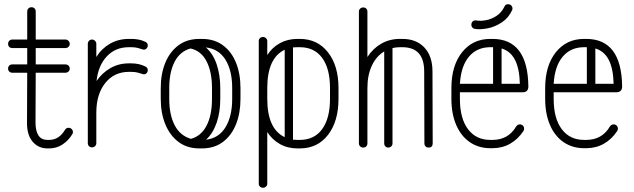

<svg xmlns="http://www.w3.org/2000/svg" viewBox="-20 -693 2981 903"><path d="M286 -83Q292 -92 303 -92Q311 -92 317 -86Q323 -80 323 -72Q323 -65 320 -62Q302 -32 274 -13.5Q246 5 211 5H203Q161 5 134 -26Q107 -57 107 -114L108 -351H38Q29 -351 23.5 -356.5Q18 -362 18 -370Q18 -379 23.5 -384.5Q29 -390 38 -390H108V-467H38Q29 -467 23.5 -472.5Q18 -478 18 -487Q18 -495 23.5 -501Q29 -507 38 -507H108V-639Q108 -648 114 -653.5Q120 -659 128 -659Q137 -659 142.5 -653.5Q148 -648 148 -639V-507H288Q296 -507 302 -501Q308 -495 308 -487Q308 -478 302 -472.5Q296 -467 288 -467H148V-390H288Q296 -390 302 -384.5Q308 -379 308 -370Q308 -362 302 -356.5Q296 -351 288 -351H148L147 -118Q147 -35 203 -35H211Q258 -35 286 -83Z M433 -20Q433 -11 427 -5.5Q421 0 413 0Q404 0 398.5 -5.5Q393 -11 393 -20V-487Q393 -495 398.5 -501Q404 -507 413 -507Q421 -507 427 -501Q433 -495 433 -487V-425Q458 -465 497.5 -487.5Q537 -510 586 -510H597Q636 -510 662 -497Q675 -492 675 -479Q675 -470 668 -464Q661 -458 653 -460Q641 -464 628 -467.5Q615 -471 597 -471H586Q523 -471 482.5 -428Q442 -385 434 -312Q460 -350 499 -372.5Q538 -395 586 -395H597Q634 -395 662 -381Q675 -376 675 -363Q675 -353 668 -347.5Q661 -342 653 -344Q641 -348 628 -351.5Q615 -355 597 -355H586Q517 -355 475 -302.5Q433 -250 433 -163Z M736 -279Q736 -346 757.5 -398Q779 -450 819.5 -480Q860 -510 918 -510H930Q988 -510 1028.5 -480Q1069 -450 1090 -398Q1111 -346 1111 -279V-228Q1111 -161 1090 -108.5Q1069 -56 1028.5 -25.5Q988 5 930 5H918Q860 5 819.5 -25.5Q779 -56 757.5 -108.5Q736 -161 736 -228ZM1016 -228Q1016 -166 999 -116Q982 -66 949 -36Q1009 -43 1040.5 -94.5Q1072 -146 1072 -228V-279Q1072 -361 1040.5 -412Q1009 -463 948 -470Q982 -441 999 -390.5Q1016 -340 1016 -279ZM776 -279V-228Q776 -153 801.5 -104Q827 -55 878 -40Q926 -53 951.5 -102Q977 -151 977 -228V-279Q977 -355 951.5 -404.5Q926 -454 876 -465Q826 -451 801 -402Q776 -353 776 -279Z M1237 171Q1237 179 1231 184.5Q1225 190 1217 190Q1208 190 1202.5 184.5Q1197 179 1197 171V-500Q1197 -508 1202.5 -513.5Q1208 -519 1217 -519Q1225 -519 1231 -513.5Q1237 -508 1237 -500V-434Q1260 -470 1296.5 -490Q1333 -510 1379 -510H1390Q1473 -510 1522.5 -447Q1572 -384 1572 -279V-228Q1572 -123 1523 -59Q1474 5 1390 5H1379Q1333 5 1296.5 -15.5Q1260 -36 1237 -72ZM1532 -279Q1532 -371 1495 -421Q1458 -471 1390 -471H1379Q1368 -471 1358 -470V-36Q1368 -35 1379 -35H1390Q1458 -35 1495 -85.5Q1532 -136 1532 -228ZM1237 -228Q1237 -87 1319 -48V-459Q1237 -420 1237 -279Z M1708 -19Q1708 -10 1702.5 -4.5Q1697 1 1688 1Q1680 1 1674 -4.5Q1668 -10 1668 -19V-639Q1668 -647 1674 -652.5Q1680 -658 1688 -658Q1697 -658 1702.5 -652.5Q1708 -647 1708 -639V-425Q1734 -465 1773 -487.5Q1812 -510 1861 -510H1872Q1938 -510 1976 -469.5Q2014 -429 2014 -357L2015 -19Q2015 1 1996 1Q1987 1 1981.5 -4.5Q1976 -10 1976 -19L1975 -357Q1975 -471 1872 -471H1861Q1843 -471 1826 -467V-19Q1826 -10 1820 -4.5Q1814 1 1806 1Q1798 1 1792.5 -4.5Q1787 -10 1787 -19V-451Q1750 -429 1729 -384.5Q1708 -340 1708 -279Z M2442 -77Q2416 -38 2379 -17Q2342 4 2296 4H2286Q2231 4 2189.5 -24.5Q2148 -53 2125.5 -105.5Q2103 -158 2103 -228V-279Q2103 -384 2153 -447Q2203 -510 2286 -510H2296Q2462 -510 2465 -287Q2465 -259 2438 -259H2143V-228Q2143 -136 2181 -85.5Q2219 -35 2286 -35H2296Q2371 -35 2408 -99Q2415 -108 2425 -108Q2434 -108 2439.5 -102Q2445 -96 2445 -88Q2445 -82 2442 -77ZM2286 -471Q2223 -471 2185.5 -426.5Q2148 -382 2143 -299H2299V-471H2296ZM2425 -299Q2423 -372 2401.5 -412.5Q2380 -453 2339 -465V-299ZM2352 -661Q2357 -675 2373 -673Q2381 -672 2386 -665.5Q2391 -659 2390 -650Q2390 -648 2389 -646Q2372 -609 2340.5 -588Q2309 -567 2274.5 -560Q2240 -553 2214 -557Q2206 -558 2201 -564.5Q2196 -571 2197 -579Q2198 -588 2204 -593Q2210 -598 2219 -597Q2240 -593 2266 -598Q2292 -603 2315.5 -618.5Q2339 -634 2352 -661Z M2883 -77Q2857 -38 2820 -17Q2783 4 2737 4H2727Q2672 4 2630.5 -24.5Q2589 -53 2566.5 -105.5Q2544 -158 2544 -228V-279Q2544 -384 2594 -447Q2644 -510 2727 -510H2737Q2903 -510 2906 -287Q2906 -259 2879 -259H2584V-228Q2584 -136 2622 -85.5Q2660 -35 2727 -35H2737Q2812 -35 2849 -99Q2856 -108 2866 -108Q2875 -108 2880.5 -102Q2886 -96 2886 -88Q2886 -82 2883 -77ZM2727 -471Q2664 -471 2626.5 -426.5Q2589 -382 2584 -299H2740V-471H2737ZM2866 -299Q2864 -372 2842.5 -412.5Q2821 -453 2780 -465V-299Z"/></svg>

Font: Libertine Sup Light
Style: Regular
Weight: 300
Designer: Bastien Sozeau
Foundry: NBR — Bastien Sozeau
Version: Version 2.003; ttfautohint (v1.8.4.7-5d5b);gftools[0.9.33]